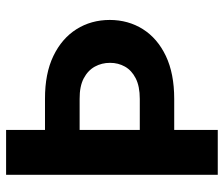

<svg xmlns="http://www.w3.org/2000/svg" viewBox="-74 -686 759 652"><g transform="rotate(-90 306.0 -359.5)"><path d="M38.9 -718.8H191.2V0H38.9ZM109.2 -586.7H296.5Q382.9 -587 442.5 -558.2Q502.1 -529.4 533.4 -479.7Q564.6 -430.1 564.8 -366.8Q564.6 -303.7 533.4 -254.2Q502.1 -204.7 442.5 -176.3Q382.9 -147.9 296.5 -147.9H109.2V-264.8H296.5Q339.4 -264.8 366.4 -278.6Q393.4 -292.3 406.3 -315.2Q419.2 -338.2 419.1 -365.8Q419.2 -393.9 406.3 -417.4Q393.4 -440.9 366.4 -455.2Q339.4 -469.4 296.5 -469.1H109.2Z"/></g></svg>

Font: Inter Display V
Style: Regular
Weight: 400
Designer: Rasmus Andersson
Foundry: rsms
Version: Version 3.015;git-src